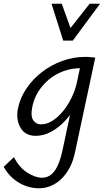

<svg xmlns="http://www.w3.org/2000/svg" viewBox="-72 -727 561 1036"><path d="M137 289Q102 289 66 276Q30 263 -1 236.5Q-32 210 -52 173L3 121Q33 178 76 205Q119 232 155 232Q196 232 223 194.5Q250 157 265 85L324 -192L384 -277Q371 -218 344 -167Q317 -116 281 -77Q245 -38 204 -16Q163 6 121 6Q64 6 38.5 -38Q13 -82 25 -143Q37 -200 71 -250Q105 -300 154 -338Q203 -376 263 -398Q323 -420 387 -420Q406 -420 418.5 -418.5Q431 -417 442 -416L334 89Q324 140 304 177.5Q284 215 258 239.5Q232 264 201.5 276.5Q171 289 137 289ZM150 -56Q180 -56 210.5 -75Q241 -94 267.5 -126.5Q294 -159 313.5 -198.5Q333 -238 342 -278L365 -386L402 -356Q391 -358 382 -358.5Q373 -359 362 -359Q314 -359 270.5 -343Q227 -327 192 -298Q157 -269 133 -230Q109 -191 101 -143Q93 -100 107.5 -78Q122 -56 150 -56ZM269 -508 291 -554 412 -707H468L321 -508ZM269 -508 206 -707H261L316 -555L321 -508Z"/></svg>

Font: Ysabeau Infant Medium
Style: Italic
Weight: 500
Italic angle: -12°
Designer: Christian Thalmann (Catharsis Fonts)
Version: Version 2.001;gftools[0.9.30]; featfreeze: ss01,ss02,lnum